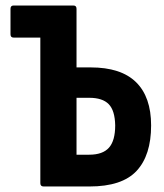

<svg xmlns="http://www.w3.org/2000/svg" viewBox="-20 -675 592 695"><path d="M138 0Q126 0 126 -12V-539H29Q18 -539 18 -551V-643Q18 -655 29 -655H246Q257 -655 257 -643V-431H308Q418 -431 472.5 -377.5Q527 -324 527 -221Q527 -113 474.5 -56.5Q422 0 304 0ZM257 -115H303Q352 -115 374.5 -140.5Q397 -166 397 -221Q396 -275 373.5 -298Q351 -321 303 -321H257Z"/></svg>

Font: Sofia Sans Condensed ExtraBold
Style: Regular
Weight: 800
Designer: Botio Nikoltchev, Ani Petrova
Foundry: lettersoup
Version: Version 4.101